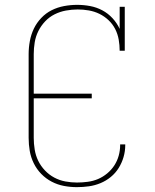

<svg xmlns="http://www.w3.org/2000/svg" viewBox="-20 -763 640 791"><path d="M297 8Q270 8 243.5 3Q217 -2 193 -14.5Q169 -27 150 -46.5Q131 -66 119 -90.5Q107 -115 102.5 -141.5Q98 -168 98 -195V-540Q98 -567 103 -594Q108 -621 119.5 -645Q131 -669 150 -689Q169 -709 193 -721Q217 -733 244 -738Q271 -743 298 -743Q325 -743 351.5 -738Q378 -733 401.5 -720.5Q425 -708 443.5 -688Q462 -668 473 -644V-735H494V-554H473Q473 -577 469 -600Q465 -623 454.5 -643.5Q444 -664 427 -680Q410 -696 389.5 -706Q369 -716 346 -720Q323 -724 300 -724Q276 -724 251.5 -719.5Q227 -715 205 -704Q183 -693 166 -675Q149 -657 138 -635Q127 -613 123 -588.5Q119 -564 119 -540V-377H358V-358H119V-195Q119 -171 123 -146.5Q127 -122 137.5 -100.5Q148 -79 165 -61Q182 -43 203.5 -31.5Q225 -20 249 -15.5Q273 -11 297 -11Q319 -11 341.5 -14Q364 -17 384 -25.5Q404 -34 421.5 -48.5Q439 -63 451 -81.5Q463 -100 469 -121.5Q475 -143 475 -166Q475 -166 475 -166.5Q475 -167 475 -168H496Q496 -167 496 -166.5Q496 -166 496 -165Q496 -140 489 -116Q482 -92 469 -71Q456 -50 436.5 -34Q417 -18 394 -8.5Q371 1 346.5 4.5Q322 8 297 8Z"/></svg>

Font: Iosevka Curly Slab ThEx
Style: Regular
Weight: 100
Width: 7
Monospace: yes
Designer: Belleve Invis
Foundry: Belleve Invis
Version: Version 11.1.0; ttfautohint (v1.8.3)